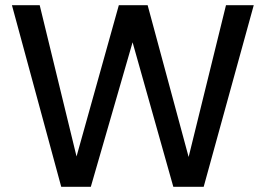

<svg xmlns="http://www.w3.org/2000/svg" viewBox="-20 -720 1023 740"><path d="M216 0 26 -700H133L275 -117L438 -700H549L707 -115L851 -700H958L765 0H648L491 -557L330 0Z"/></svg>

Font: DM Sans 16pt Medium
Style: Regular
Weight: 500
Version: Version 4.004;gftools[0.9.30]